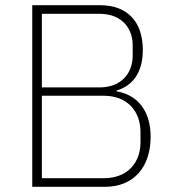

<svg xmlns="http://www.w3.org/2000/svg" viewBox="-20 -718 664 738"><path d="M104 0H384C495 0 559 -77 559 -192C559 -295 506 -354 428 -367V-370C486 -387 529 -435 529 -526C529 -636 468 -698 365 -698H104ZM141 -350H378C474 -350 520 -286 520 -211V-171C520 -96 474 -33 378 -33H141ZM141 -665H362C448 -665 490 -610 490 -544V-504C490 -438 448 -382 362 -382H141Z"/></svg>

Font: IBM Plex Arabic ExtraLight
Style: Regular
Weight: 200
Designer: Mike Abbink, Paul van der Laan, Pieter van Rosmalen, Wael Morcos, Khajak Apelian
Foundry: Bold Monday
Version: Version 1.0